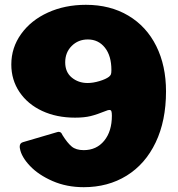

<svg xmlns="http://www.w3.org/2000/svg" viewBox="-20 -770 741 798"><path d="M63 -152Q62 -155 62 -161Q62 -175 75 -179L218 -221Q220 -222 223 -222Q232 -222 236 -215.5Q240 -209 240 -208Q260 -176 278 -161Q296 -146 328 -146Q381 -146 413 -185Q445 -224 445 -289Q445 -302 443 -307.5Q441 -313 435 -313Q429 -313 420 -309Q383 -294 356.5 -287.5Q330 -281 292 -281Q215 -281 155 -309Q95 -337 61 -387.5Q27 -438 27 -502Q27 -572 68 -629Q109 -686 179.5 -718Q250 -750 337 -750Q438 -750 513.5 -705Q589 -660 629.5 -578.5Q670 -497 670 -390Q670 -268 627 -178Q584 -88 506.5 -40Q429 8 328 8Q257 8 198.5 -17.5Q140 -43 104.5 -80.5Q69 -118 63 -152ZM433 -451Q439 -456 441 -461Q443 -466 443 -479Q443 -538 416 -572Q389 -606 345 -606Q305 -606 278 -579Q251 -552 251 -511Q251 -470 278.5 -447.5Q306 -425 344 -425Q367 -425 393.5 -433Q420 -441 433 -451Z"/></svg>

Font: Libre Franklin Black
Style: Regular
Weight: 900
Designer: Pablo Impallari, Rodrigo Fuenzalida
Foundry: Impallari Type
Version: Version 1.002; ttfautohint (v1.5)